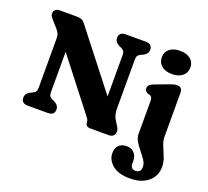

<svg xmlns="http://www.w3.org/2000/svg" viewBox="-155 -913 1445 1337"><g transform="rotate(20 568.0 -244.5)"><path d="M290.5 -43Q290.5 0 241 0H94Q45 0 45 -43Q45 -74 79 -91.5L93 -97.5Q108 -104 115 -113.5Q122 -123 122 -144V-502.5Q122 -530 115.8 -543.8Q109.5 -557.5 96.5 -572.5L59.5 -614.5Q47.5 -628.5 40 -638.2Q32.5 -648 32.5 -662.5Q32.5 -679.5 44.2 -689.8Q56 -700 75.5 -700H199.5Q220.5 -700 235 -695.8Q249.5 -691.5 267 -668.5L593.5 -250.5V-556Q593.5 -577 586.2 -586.5Q579 -596 564 -602.5L550 -608.5Q516 -626 516 -657Q516 -700 565 -700H712Q761.5 -700 761.5 -657Q761.5 -626 727 -608.5L713 -602.5Q697.5 -595.5 690.8 -586.2Q684 -577 684 -556V-193Q684 -147.5 702 -118L720 -89Q730.5 -72 734.8 -62.8Q739 -53.5 739 -42Q739 -23 727 -11.5Q715 0 695.5 0H557.5Q520 0 520 -34Q520 -46 512.8 -56.5Q505.5 -67 487.5 -90L213 -442.5V-144Q213 -123 219.5 -114Q226 -105 242 -97.5L256 -91.5Q290.5 -74 290.5 -43ZM960.5 -550Q912 -550 883.5 -573.5Q855 -597 855 -637Q855 -676 883.5 -699Q912 -722 960.5 -722Q1009 -722 1037.8 -699Q1066.5 -676 1066.5 -637Q1066.5 -597 1037.8 -573.5Q1009 -550 960.5 -550ZM1062 -122Q1062 -91.5 1076.2 -57.8Q1090.5 -24 1104.5 11Q1118.5 46 1118.5 81Q1118.5 149 1068.5 191Q1018.5 233 934 233Q846.5 233 803 195.2Q759.5 157.5 759.5 108.5Q759.5 70 781 49.5Q802.5 29 838 29Q874 29 894.8 51.8Q915.5 74.5 915.5 111V128.5Q915.5 170 953.5 170Q992.5 169.5 992.5 126Q992.5 102 976.2 77.8Q960 53.5 939 28Q918 2.5 901.8 -24.2Q885.5 -51 885.5 -80V-321.5Q885.5 -342 880 -349.5Q874.5 -357 865.5 -361.5L850.5 -364.5Q840 -369.5 833.5 -377.2Q827 -385 827 -397.5Q827 -423.5 862.5 -437L958 -473Q980 -481.5 994.8 -485.8Q1009.5 -490 1025.5 -490Q1042.5 -490 1052.2 -479Q1062 -468 1062 -450Z"/></g></svg>

Font: Fraunces 9pt SuperSoft
Style: Bold
Weight: 700
Version: Version 1.000;[b76b70a41]